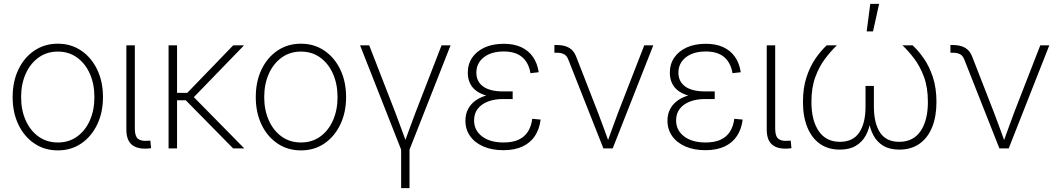

<svg xmlns="http://www.w3.org/2000/svg" viewBox="-20 -762 5436 986"><path d="M276.9 10.3Q209 10.3 156.5 -25.1Q104 -60.5 74.5 -122.3Q44.9 -184.1 44.9 -263.2Q44.9 -343.3 74.5 -405Q104 -466.8 156.5 -502.2Q209 -537.6 276.9 -537.6Q344.7 -537.6 397 -502.2Q449.2 -466.8 479 -405Q508.8 -343.3 508.8 -263.2Q508.8 -184.1 479 -122.3Q449.2 -60.5 397.2 -25.1Q345.2 10.3 276.9 10.3ZM276.9 -30.3Q333.5 -30.3 375.7 -60.5Q418 -90.8 441.4 -143.6Q464.8 -196.3 464.8 -263.2Q464.8 -330.6 441.4 -383.3Q418 -436 375.7 -466.6Q333.5 -497.1 276.9 -497.1Q220.7 -497.1 178.2 -466.6Q135.7 -436 112.1 -383.3Q88.4 -330.6 88.4 -263.2Q88.4 -196.3 112.1 -143.6Q135.7 -90.8 178.2 -60.5Q220.7 -30.3 276.9 -30.3Z M735.8 1Q683.1 3.9 656 -19.8Q628.9 -43.5 628.9 -96.7V-529.3H672.4V-101.6Q672.4 -63 688.2 -49.6Q704.1 -36.1 738.3 -39.1Q742.7 -39.6 745.6 -39.6Q748.5 -39.6 752 -40L755.9 -1Q752 -0.5 746.6 0Q741.2 0.5 735.8 1Z M889.2 -529.3V0H845.7V-529.3ZM1233.4 -529.3 960 -247.1H868.2V-285.2H941.9L1177.7 -529.3ZM1177.2 0 927.2 -253.9 959.5 -279.3 1234.4 0Z M1525.4 10.3Q1457.5 10.3 1405 -25.1Q1352.5 -60.5 1323 -122.3Q1293.5 -184.1 1293.5 -263.2Q1293.5 -343.3 1323 -405Q1352.5 -466.8 1405 -502.2Q1457.5 -537.6 1525.4 -537.6Q1593.3 -537.6 1645.5 -502.2Q1697.8 -466.8 1727.5 -405Q1757.3 -343.3 1757.3 -263.2Q1757.3 -184.1 1727.5 -122.3Q1697.8 -60.5 1645.8 -25.1Q1593.8 10.3 1525.4 10.3ZM1525.4 -30.3Q1582 -30.3 1624.3 -60.5Q1666.5 -90.8 1689.9 -143.6Q1713.4 -196.3 1713.4 -263.2Q1713.4 -330.6 1689.9 -383.3Q1666.5 -436 1624.3 -466.6Q1582 -497.1 1525.4 -497.1Q1469.2 -497.1 1426.8 -466.6Q1384.3 -436 1360.6 -383.3Q1336.9 -330.6 1336.9 -263.2Q1336.9 -196.3 1360.6 -143.6Q1384.3 -90.8 1426.8 -60.5Q1469.2 -30.3 1525.4 -30.3Z M2041.5 10.3 1829.1 -529.3H1876L2010.7 -182.6Q2025.9 -143.6 2039.8 -104.2Q2053.7 -64.9 2068.4 -26.4H2055.7Q2070.3 -64.9 2084.2 -104.2Q2098.1 -143.6 2113.3 -182.6L2247.6 -529.3H2293.9L2081.5 10.3ZM2040 204.1V-3.9H2083V204.1Z M2564.9 9.3Q2506.3 9.3 2462.4 -9.8Q2418.5 -28.8 2394.3 -63Q2370.1 -97.2 2370.1 -142.1Q2370.1 -175.3 2383.5 -201.4Q2397 -227.5 2422.4 -245.8Q2447.8 -264.2 2484.9 -273.7Q2522 -283.2 2568.8 -283.2H2612.8V-253.4H2563Q2519.5 -253.4 2486.1 -240.7Q2452.6 -228 2433.6 -203.6Q2414.6 -179.2 2414.6 -143.6Q2414.6 -92.8 2455.6 -61.5Q2496.6 -30.3 2565.9 -30.3Q2612.8 -30.3 2643.8 -44.9Q2674.8 -59.6 2691.7 -86.9Q2708.5 -114.3 2713.4 -151.9L2756.3 -147.9Q2750.5 -99.6 2727.3 -64.2Q2704.1 -28.8 2663.6 -9.8Q2623 9.3 2564.9 9.3ZM2568.8 -260.3Q2522 -260.3 2486.8 -268.8Q2451.7 -277.3 2428.5 -293.7Q2405.3 -310.1 2393.8 -334Q2382.3 -357.9 2382.3 -388.7Q2382.3 -433.1 2405.3 -466.6Q2428.2 -500 2469.7 -518.6Q2511.2 -537.1 2566.9 -537.1Q2619.1 -537.1 2656.7 -519.8Q2694.3 -502.4 2717 -469.7Q2739.7 -437 2746.6 -391.1L2704.1 -386.2Q2695.3 -439.9 2661.4 -468.8Q2627.4 -497.6 2566.9 -497.6Q2502.4 -497.6 2464.4 -467.5Q2426.3 -437.5 2426.3 -388.7Q2426.3 -343.3 2461.2 -317.9Q2496.1 -292.5 2564.5 -292.5H2612.8V-260.3Z M3078.6 0 2897.9 -457.5Q2890.6 -476.1 2876.5 -483.6Q2862.3 -491.2 2838.9 -491.2H2827.1V-530.8H2839.8Q2878.4 -530.8 2902.8 -516.4Q2927.2 -502 2938.5 -472.2L3051.3 -182.6Q3066.4 -143.6 3080.6 -104.2Q3094.7 -64.9 3108.9 -26.4H3096.7Q3111.3 -64.9 3125 -104.2Q3138.7 -143.6 3153.8 -182.6L3288.6 -529.3H3335L3126.5 0Z M3602.5 9.3Q3543.9 9.3 3500 -9.8Q3456.1 -28.8 3431.9 -63Q3407.7 -97.2 3407.7 -142.1Q3407.7 -175.3 3421.1 -201.4Q3434.6 -227.5 3460 -245.8Q3485.4 -264.2 3522.5 -273.7Q3559.6 -283.2 3606.4 -283.2H3650.4V-253.4H3600.6Q3557.1 -253.4 3523.7 -240.7Q3490.2 -228 3471.2 -203.6Q3452.1 -179.2 3452.1 -143.6Q3452.1 -92.8 3493.2 -61.5Q3534.2 -30.3 3603.5 -30.3Q3650.4 -30.3 3681.4 -44.9Q3712.4 -59.6 3729.2 -86.9Q3746.1 -114.3 3751 -151.9L3793.9 -147.9Q3788.1 -99.6 3764.9 -64.2Q3741.7 -28.8 3701.2 -9.8Q3660.6 9.3 3602.5 9.3ZM3606.4 -260.3Q3559.6 -260.3 3524.4 -268.8Q3489.3 -277.3 3466.1 -293.7Q3442.9 -310.1 3431.4 -334Q3419.9 -357.9 3419.9 -388.7Q3419.9 -433.1 3442.9 -466.6Q3465.8 -500 3507.3 -518.6Q3548.8 -537.1 3604.5 -537.1Q3656.7 -537.1 3694.3 -519.8Q3731.9 -502.4 3754.6 -469.7Q3777.3 -437 3784.2 -391.1L3741.7 -386.2Q3732.9 -439.9 3699 -468.8Q3665 -497.6 3604.5 -497.6Q3540 -497.6 3502 -467.5Q3463.9 -437.5 3463.9 -388.7Q3463.9 -343.3 3498.8 -317.9Q3533.7 -292.5 3602.1 -292.5H3650.4V-260.3Z M4024.4 1Q3971.7 3.9 3944.6 -19.8Q3917.5 -43.5 3917.5 -96.7V-529.3H3960.9V-101.6Q3960.9 -63 3976.8 -49.6Q3992.7 -36.1 4026.9 -39.1Q4031.2 -39.6 4034.2 -39.6Q4037.1 -39.6 4040.5 -40L4044.4 -1Q4040.5 -0.5 4035.2 0Q4029.8 0.5 4024.4 1Z M4293 6.3Q4232.9 6.3 4190.7 -23.4Q4148.4 -53.2 4126 -108.4Q4103.5 -163.6 4103.5 -238.3Q4103.5 -310.5 4121.8 -366Q4140.1 -421.4 4168.2 -461.9Q4196.3 -502.4 4225.6 -529.3H4277.8Q4247.6 -500.5 4217.5 -460.9Q4187.5 -421.4 4167.2 -366.9Q4147 -312.5 4147 -238.3Q4147 -144.5 4184.3 -89.1Q4221.7 -33.7 4293.5 -33.7Q4360.4 -33.7 4392.6 -81.5Q4424.8 -129.4 4424.8 -213.9V-320.8H4467.8V-213.9Q4467.8 -129.4 4499.3 -81.5Q4530.8 -33.7 4597.7 -33.7Q4670.4 -33.7 4707.8 -89.1Q4745.1 -144.5 4745.1 -238.3Q4745.1 -313 4724.9 -367.4Q4704.6 -421.9 4674.6 -461.4Q4644.5 -501 4614.3 -529.3H4666.5Q4695.8 -502.4 4723.9 -462.2Q4752 -421.9 4770.5 -366.5Q4789.1 -311 4789.1 -238.3Q4789.1 -163.1 4766.6 -108.2Q4744.1 -53.2 4701.4 -23.4Q4658.7 6.3 4598.6 6.3Q4548.8 6.3 4516.1 -13.4Q4483.4 -33.2 4465.6 -66.7Q4447.8 -100.1 4441.4 -140.6H4449.7Q4444.3 -99.6 4426 -66.2Q4407.7 -32.7 4375 -13.2Q4342.3 6.3 4293 6.3ZM4430.7 -600.6 4449.2 -742.2H4494.6L4463.4 -600.6Z M5112.3 0 4931.6 -457.5Q4924.3 -476.1 4910.2 -483.6Q4896 -491.2 4872.6 -491.2H4860.8V-530.8H4873.5Q4912.1 -530.8 4936.5 -516.4Q4960.9 -502 4972.2 -472.2L5085 -182.6Q5100.1 -143.6 5114.3 -104.2Q5128.4 -64.9 5142.6 -26.4H5130.4Q5145 -64.9 5158.7 -104.2Q5172.4 -143.6 5187.5 -182.6L5322.3 -529.3H5368.7L5160.2 0Z"/></svg>

Font: Inter 24pt ExtraLight
Style: Regular
Weight: 250
Designer: Rasmus Andersson
Foundry: rsms
Version: Version 4.001;git-66647c0bb